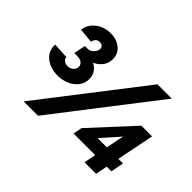

<svg xmlns="http://www.w3.org/2000/svg" viewBox="-142 -1018 1295 1295"><g transform="rotate(45 505.0 -370.5)"><path d="M223.6 -284.7Q176.8 -284.7 139.9 -302Q103 -319.3 82.8 -350.1Q62.5 -380.9 65.4 -421.4L178.7 -415Q179.2 -396.5 194.6 -387Q210 -377.4 227.5 -377.4Q252 -377.4 268.3 -392.6Q284.7 -407.7 284.7 -427.7Q284.7 -437 280.8 -445.1Q276.9 -453.1 269.3 -459.2Q261.7 -465.3 251 -468.8Q240.2 -472.2 226.1 -472.2H197.3L213.9 -556.2H239.3Q257.3 -556.2 271.2 -565.9Q285.2 -575.7 293.2 -589.4Q301.3 -603 301.3 -615.2Q301.3 -627.9 292.7 -637.2Q284.2 -646.5 267.1 -646.5Q246.1 -646.5 235.6 -633.8Q225.1 -621.1 222.7 -605.5L117.2 -615.7Q122.6 -653.8 145.3 -681.6Q168 -709.5 202.4 -725.1Q236.8 -740.7 276.4 -740.7Q334.5 -740.7 372.6 -709.2Q410.6 -677.7 410.6 -627Q410.6 -588.9 389.2 -560.1Q367.7 -531.2 332.3 -515.1Q296.9 -499 253.9 -499.5L252.9 -531.7Q314.9 -532.2 354 -501.7Q393.1 -471.2 393.1 -419.4Q393.1 -379.4 369.9 -349.1Q346.7 -318.8 308.3 -301.8Q270 -284.7 223.6 -284.7ZM186 0 742.7 -719.7H878.9L322.8 0ZM766.6 0 813 -233.9 827.6 -305.2H826.7L779.8 -252L715.8 -179.7V-177.7H955.6L938 -85H577.1L589.8 -148.9L863.3 -445.8H965.3L876.5 0Z"/></g></svg>

Font: Reddit Sans ExtraBold
Style: Italic
Weight: 800
Italic angle: -11.25°
Designer: Stephen Hutchings
Version: Version 1.013